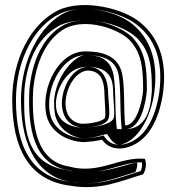

<svg xmlns="http://www.w3.org/2000/svg" viewBox="-20 -615 711 770"><path d="M29 -214C29 -24 94 110 264 130C381 150 463 111 554 84C565 67 569 42 561 22C461 12 377 86 258 53C131 33 105 -99 113 -255C123 -363 165 -461 245 -503C328 -542 451 -501 498 -456C547 -405 554 -346 554 -253C550 -203 527 -112 482 -112C475 -179 482 -280 467 -330C448 -392 389 -409 322 -409C215 -409 145 -264 165 -159C177 -91 242 -48 316 -45C346 -47 371 -50 389 -55C410 -26 440 -15 478 -21C576 -41 619 -140 634 -244C651 -374 615 -467 541 -526C478 -579 317 -622 214 -574C103 -520 29 -376 29 -214ZM44 -214C44 -372 116 -510 220 -560C316 -605 472 -564 531 -514C601 -459 635 -372 619 -246C604 -143 562 -54 475 -36C441 -31 418 -40 401 -64L395 -72L385 -69C369 -65 344 -62 316 -60C247 -63 190 -103 180 -162C178 -173 177 -184 177 -196C177 -291 240 -394 322 -394C388 -394 437 -378 453 -326C466 -281 460 -179 467 -110L468 -97H482C546 -97 565 -206 569 -252V-253C569 -346 563 -411 509 -467C457 -516 329 -559 238 -516C151 -470 108 -367 98 -256C90 -100 116 45 255 68C377 101 463 33 549 36C551 48 549 61 544 71C453 99 377 134 267 115H266C106 96 44 -27 44 -214ZM64 -214C64 -21 138 100 273 116H275H277C366 131 428 104 523 75C528 64 532 51 530 37C484 41 368 99 242 66C97 41 76 -78 77 -210C77 -225 77 -239 78 -255C88 -364 127 -464 218 -512V-513H219C292 -547 390 -533 452 -509C485 -496 511 -480 530 -462C583 -407 589 -347 589 -253C586 -213 583 -97 482 -97H449L447 -111C440 -179 446 -280 432 -328C414 -386 368 -394 322 -394C281 -394 204 -312 197 -212V-196C197 -184 198 -172 200 -160C211 -95 272 -63 315 -60C340 -62 360 -65 370 -68L409 -78L422 -59C442 -32 457 -34 464 -35C532 -50 584 -140 599 -245C616 -374 579 -464 510 -519C458 -563 345 -591 273 -575C262 -573 251 -569 240 -564C142 -516 64 -375 64 -214ZM231 -231C221 -178 236 -116 300 -104H301H302C339 -102 400 -109 414 -136C422 -153 417 -190 414 -233C414 -291 398 -347 330 -347H329C276 -342 241 -284 231 -231ZM252 -314C266 -328 284 -343 322 -347H326H330C433 -347 434 -282 434 -232C437 -188 441 -152 435 -139C422 -113 347 -101 298 -104H294L289 -105C162 -128 202 -263 252 -314ZM303 -119C197 -138 247 -324 330 -332C386 -332 399 -289 399 -232C402 -188 404 -148 401 -143C394 -128 339 -117 303 -119Z"/></svg>

Font: Snowfall
Style: Eco
Weight: 400
Designer: Jasper
Foundry: Cannot Into Space Fonts
Version: Version 0.9